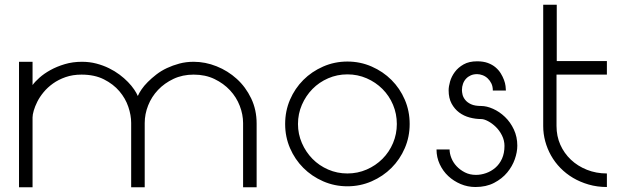

<svg xmlns="http://www.w3.org/2000/svg" viewBox="-20 -787 2632 808"><path d="M560 -383Q565 -395 575.5 -410.5Q586 -426 602 -442Q618 -458 638 -473.5Q658 -489 682.5 -500.5Q707 -512 735 -519.5Q763 -527 795 -527Q844 -527 891.5 -508Q939 -489 976.5 -455Q1014 -421 1037 -373Q1060 -325 1060 -267V1H1003V-269Q1003 -305 989 -341.5Q975 -378 948 -407Q921 -436 882.5 -454.5Q844 -473 795 -473Q748 -473 710 -455Q672 -437 645 -408.5Q618 -380 603.5 -343.5Q589 -307 589 -269V1H532V-270Q532 -302 520 -337.5Q508 -373 482.5 -403Q457 -433 417.5 -453Q378 -473 323 -473Q286 -473 256 -462.5Q226 -452 203 -435.5Q180 -419 163.5 -399Q147 -379 137 -359Q127 -339 122 -321.5Q117 -304 117 -293V1H60V-527H117V-429Q127 -443 146 -460Q165 -477 192 -492Q219 -507 252.5 -517Q286 -527 325 -527Q357 -527 385.5 -519.5Q414 -512 438.5 -500Q463 -488 483 -473Q503 -458 518.5 -442Q534 -426 544.5 -410.5Q555 -395 560 -383Z M1442 -528Q1496 -528 1544 -507Q1592 -486 1627.5 -450.5Q1663 -415 1683.5 -367.5Q1704 -320 1704 -265Q1704 -211 1683.5 -163.5Q1663 -116 1627.5 -80.5Q1592 -45 1544 -24Q1496 -3 1442 -3Q1388 -3 1340 -24Q1292 -45 1256.5 -80.5Q1221 -116 1200.5 -163.5Q1180 -211 1180 -265Q1180 -320 1200.5 -367.5Q1221 -415 1256.5 -450.5Q1292 -486 1340 -507Q1388 -528 1442 -528ZM1650 -265Q1650 -308 1634 -346Q1618 -384 1589.5 -412.5Q1561 -441 1523 -457.5Q1485 -474 1442 -474Q1399 -474 1361 -457.5Q1323 -441 1295 -412.5Q1267 -384 1250.5 -346Q1234 -308 1234 -265Q1234 -223 1250.5 -185Q1267 -147 1295 -118.5Q1323 -90 1361 -73.5Q1399 -57 1442 -57Q1485 -57 1523 -73.5Q1561 -90 1589.5 -118.5Q1618 -147 1634 -185Q1650 -223 1650 -265Z M1988 -475Q1973 -475 1961.5 -470Q1950 -465 1941.5 -456Q1933 -447 1928.5 -434.5Q1924 -422 1924 -408Q1924 -400 1926.5 -389Q1929 -378 1937.5 -367Q1946 -356 1962 -348.5Q1978 -341 2005 -341Q2028 -341 2055 -329Q2082 -317 2105 -295Q2128 -273 2142.5 -242Q2157 -211 2157 -174Q2157 -147 2146.5 -117Q2136 -87 2114.5 -61Q2093 -35 2059.5 -17.5Q2026 0 1981 0Q1948 0 1918.5 -12.5Q1889 -25 1866.5 -46Q1844 -67 1830.5 -96Q1817 -125 1817 -158H1872Q1872 -141 1879.5 -122Q1887 -103 1901.5 -87.5Q1916 -72 1936.5 -61.5Q1957 -51 1983 -51Q2004 -51 2025.5 -58.5Q2047 -66 2064.5 -81Q2082 -96 2092.5 -119Q2103 -142 2103 -173Q2103 -196 2092.5 -217Q2082 -238 2066.5 -253Q2051 -268 2034 -277Q2017 -286 2005 -286Q1981 -286 1956.5 -292.5Q1932 -299 1912.5 -313.5Q1893 -328 1880.5 -351Q1868 -374 1868 -407Q1868 -423 1874 -444Q1880 -465 1894 -484Q1908 -503 1931 -516Q1954 -529 1988 -529Q2014 -529 2033 -522Q2052 -515 2065.5 -503.5Q2079 -492 2087.5 -478Q2096 -464 2101 -450.5Q2106 -437 2107.5 -425Q2109 -413 2109 -406H2054Q2054 -423 2048 -435.5Q2042 -448 2032.5 -457Q2023 -466 2011 -470.5Q1999 -475 1988 -475Z M2323 -767V-530H2534V-473H2322V-257Q2322 -214 2338 -178Q2354 -142 2382.5 -115Q2411 -88 2450 -72.5Q2489 -57 2534 -57V0Q2493 0 2457 -10.5Q2421 -21 2391.5 -38.5Q2362 -56 2338.5 -80Q2315 -104 2299 -132.5Q2283 -161 2274.5 -192.5Q2266 -224 2266 -256V-767Z"/></svg>

Font: LuenTai2017
Style: Regular
Weight: 400
Designer: LuenTai
Foundry: Microsoft Corpration
Version: Version 1.00 November 27, 2016, initial release